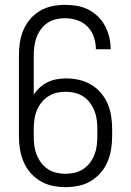

<svg xmlns="http://www.w3.org/2000/svg" viewBox="-20 -763 540 791"><path d="M250 8Q223 8 196.5 2.5Q170 -3 147 -16.5Q124 -30 106 -50.5Q88 -71 77.5 -95.5Q67 -120 62.5 -146.5Q58 -173 58 -200V-535Q58 -562 62 -588.5Q66 -615 76.5 -639.5Q87 -664 104.5 -684.5Q122 -705 145 -718.5Q168 -732 194.5 -737.5Q221 -743 247 -743Q272 -743 296.5 -739Q321 -735 343 -724Q365 -713 383 -695.5Q401 -678 412.5 -656.5Q424 -635 430 -610.5Q436 -586 436 -561V-560H375V-561Q375 -586 366.5 -611Q358 -636 340 -654Q322 -672 297.5 -680Q273 -688 247 -688Q228 -688 209.5 -683.5Q191 -679 175.5 -668.5Q160 -658 148.5 -642.5Q137 -627 130.5 -609Q124 -591 121.5 -572.5Q119 -554 119 -535V-373Q130 -390 144.5 -403Q159 -416 176.5 -424.5Q194 -433 213.5 -436.5Q233 -440 253 -440Q279 -440 305.5 -434Q332 -428 355 -414.5Q378 -401 395.5 -380.5Q413 -360 423.5 -335.5Q434 -311 438 -284.5Q442 -258 442 -232V-200Q442 -173 437.5 -146.5Q433 -120 422.5 -95.5Q412 -71 394 -50.5Q376 -30 353 -16.5Q330 -3 303.5 2.5Q277 8 250 8ZM250 -47Q269 -47 288 -51.5Q307 -56 323 -66.5Q339 -77 350.5 -92.5Q362 -108 369 -125.5Q376 -143 378.5 -162Q381 -181 381 -200V-232Q381 -251 378.5 -270Q376 -289 369 -306.5Q362 -324 350.5 -339.5Q339 -355 323 -365.5Q307 -376 288 -380.5Q269 -385 250 -385Q231 -385 212.5 -380.5Q194 -376 178 -365.5Q162 -355 150 -339.5Q138 -324 131 -306.5Q124 -289 121.5 -270Q119 -251 119 -232V-200Q119 -181 121.5 -162Q124 -143 131 -125.5Q138 -108 149.5 -92.5Q161 -77 177 -66.5Q193 -56 212 -51.5Q231 -47 250 -47Z"/></svg>

Font: Iosevka SS18 Light
Style: Regular
Weight: 300
Monospace: yes
Designer: Belleve Invis
Foundry: Belleve Invis
Version: Version 25.1.1; ttfautohint (v1.8.4)